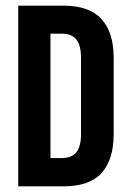

<svg xmlns="http://www.w3.org/2000/svg" viewBox="-20 -659 456 679"><path d="M119.5 0V-100H198Q233.5 -100 250 -120.5Q266.5 -141 266.5 -185V-454.5Q266.5 -498.5 250 -519.2Q233.5 -540 198 -540H120.5V-639H204Q295.5 -639 338.8 -591.8Q382 -544.5 382 -454.5V-184.5Q382 -95 339.5 -47.5Q297 0 204 0ZM44.5 0V-639H158.5V0Z"/></svg>

Font: Anek Tamil Condensed SemiBold
Style: Regular
Weight: 600
Width: 3
Designer: Aadarsh Rajan (Tamil), Yesha Goshar (Latin)
Foundry: Ek Type
Version: Version 1.003